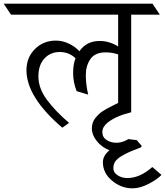

<svg xmlns="http://www.w3.org/2000/svg" viewBox="-80 -695 899 1045"><path d="M613 274Q682 274 749 214L799 257Q775 282 728.5 306Q682 330 641 330Q580 330 530 288.5Q480 247 480 188Q480 152 516 123Q473 106 446.5 72.5Q420 39 420 4.5Q420 -30 440 -54Q460 -78 480.5 -91Q501 -104 531.5 -119Q562 -134 563 -135V-399Q530 -410 495 -410Q437 -410 412 -373.5Q387 -337 387 -286.5Q387 -236 400 -180L337 -199Q318 -248 318 -297Q318 -346 331 -378Q295 -412 245 -412Q195 -412 162 -377Q129 -342 129 -278.5Q129 -215 175 -152.5Q221 -90 296 -26L259 0Q64 -167 64 -313Q64 -382 110 -428Q156 -474 224 -474Q261 -474 296 -457Q331 -440 352 -416Q391 -472 462 -472Q516 -472 563 -442V-615H-20L-60 -675H750L790 -615H634V-84Q549 -63 505 -27Q477 -4 477 24Q477 52 500 67Q523 82 554.5 82Q586 82 619 62L666 68Q665 69 672 77Q694 100 691 102L687 107Q681 110 657 119Q633 128 616 136Q599 144 579 156Q559 168 548 183Q537 198 537 221Q537 244 560 259Q583 274 613 274Z"/></svg>

Font: Halant
Style: Regular
Weight: 400
Designer: Hitesh Malaviya (Devanagari), Satya Rajpurohit (Latin)
Foundry: Indian Type Foundry
Version: Version 1.100;PS 1.0;hotconv 1.0.78;makeotf.lib2.5.61930; tt